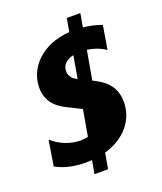

<svg xmlns="http://www.w3.org/2000/svg" viewBox="-162 -922 943 1117"><g transform="rotate(-20 309.0 -363.5)"><path d="M545.8 -562.1 570.3 -708.5C533.4 -722.7 494 -730.8 456 -734.7L470.5 -818.2H386.7L372.5 -736.2C192.5 -723.4 97.3 -608 97.3 -491.5C97.3 -385.3 175.8 -346.9 217 -326.7L269.9 -300.4C277.7 -296.5 285.9 -292.6 294 -288L265.6 -126.1C251.8 -122.5 236.5 -120.7 220.2 -120.7C159.8 -120.7 93 -145.2 45.1 -190L19.9 -32.3C73.9 -2.1 137.8 10.3 204.9 10.3C217.7 10.3 229.8 9.9 241.8 8.9L227.6 90.9H311.4L328.5 -6C456.3 -42.3 532 -135.7 532 -246.1C532 -354.4 459.5 -396.7 401.6 -425.1L433.2 -604.4C469.8 -599.4 508.5 -587.4 545.8 -562.1ZM277 -528.1C277 -565 301.5 -591.6 348.7 -601.9L324.6 -462.7C298.7 -476.2 277 -493.3 277 -528.1Z"/></g></svg>

Font: TID UI
Style: Bold Italic
Weight: 700
Italic angle: -9.39999°
Designer: The TID Project Authors
Foundry: Bakken & Bæck
Version: Version 1.001;hotconv 1.0.109;makeotfexe 2.5.65596